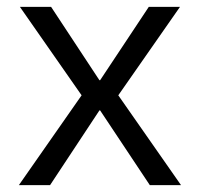

<svg xmlns="http://www.w3.org/2000/svg" viewBox="-20 -540 583 560"><path d="M35 0 218 -262 38 -520H129L270 -306H272L414 -520H505L325 -262L508 0H417L272 -218H270L126 0Z"/></svg>

Font: M PLUS 2 Thin
Style: Regular
Weight: 400
Version: Version 1.001